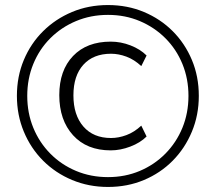

<svg xmlns="http://www.w3.org/2000/svg" viewBox="-20 -733 855 761"><path d="M408 8Q332 8 266 -19.5Q200 -47 151 -96Q102 -145 74.5 -211Q47 -277 47 -353Q47 -430 74.5 -495.5Q102 -561 151 -609.5Q200 -658 265.5 -685.5Q331 -713 408 -713Q485 -713 550.5 -685.5Q616 -658 664.5 -609.5Q713 -561 740.5 -495.5Q768 -430 768 -353Q768 -277 740.5 -211Q713 -145 664.5 -96Q616 -47 550.5 -19.5Q485 8 408 8ZM419 -137Q324 -137 269.5 -197Q215 -257 215 -356Q215 -454 269.5 -511Q324 -568 419 -568Q459 -568 497.5 -553Q536 -538 561 -513L540 -471Q512 -497 481 -508.5Q450 -520 420 -520Q350 -520 310.5 -476.5Q271 -433 271 -355Q271 -277 310.5 -231.5Q350 -186 420 -186Q450 -186 481 -197.5Q512 -209 540 -235L561 -192Q536 -167 496.5 -152Q457 -137 419 -137ZM408 -31Q476 -31 534 -55.5Q592 -80 635.5 -124Q679 -168 703 -226.5Q727 -285 727 -353Q727 -421 703 -479.5Q679 -538 635.5 -581.5Q592 -625 534 -649.5Q476 -674 408 -674Q340 -674 281.5 -649.5Q223 -625 179.5 -581.5Q136 -538 112 -479.5Q88 -421 88 -353Q88 -285 112 -226.5Q136 -168 179.5 -124Q223 -80 281.5 -55.5Q340 -31 408 -31Z"/></svg>

Font: Mulish ExtraLight Light
Style: Regular
Weight: 300
Version: Version 3.603